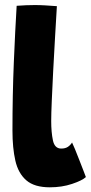

<svg xmlns="http://www.w3.org/2000/svg" viewBox="-20 -738 368 778"><path d="M328 -20.5Q313 -6.5 272 7.2Q231 21 182 21Q119.5 21 86.8 -7.2Q54 -35.5 42.2 -87Q30.5 -138.5 30.5 -208.5Q30.5 -353 36 -485Q41.5 -617 47.5 -714.5Q87.5 -717.5 121 -717.5Q142 -717.5 163.5 -716.2Q185 -715 210.5 -713Q207 -655 203 -586.2Q199 -517.5 195.5 -450.5Q192 -383.5 189.8 -329.8Q187.5 -276 187.5 -247.5Q187.5 -202 194.5 -169Q201.5 -136 228 -136Q244.5 -136 254.8 -142.8Q265 -149.5 272 -160.5Q275.5 -154 283.8 -133.8Q292 -113.5 301.5 -89.2Q311 -65 318.5 -45.5Q326 -26 328 -20.5Z"/></svg>

Font: Grandstander ExtraBold
Style: Regular
Weight: 800
Designer: Tyler Finck
Foundry: Etcetera Type Co
Version: Version 1.200; ttfautohint (v1.8.3)